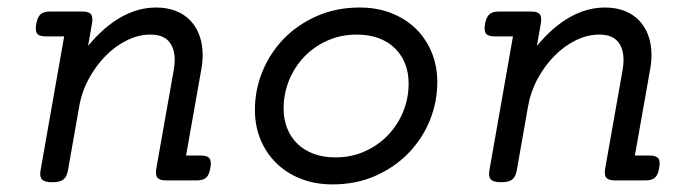

<svg xmlns="http://www.w3.org/2000/svg" viewBox="-20 -482 1839 513"><path d="M200.7 -451.2Q217.3 -451.2 223.1 -443.8Q229 -436.5 225.6 -418L215.3 -359.4Q256.8 -409.7 302.7 -435.8Q348.6 -461.9 397 -461.9Q426.3 -461.9 449.5 -452.9Q472.7 -443.8 488.5 -427.2Q504.4 -410.6 512.9 -387.2Q521.5 -363.8 521.5 -335Q521.5 -316.4 518.1 -297.9L477.1 -66.4H517.1Q533.7 -66.4 539.6 -59.1Q545.4 -51.8 542 -33.2Q539.1 -14.6 530.8 -7.3Q522.5 0 505.9 0H423.3Q406.7 0 400.6 -7.3Q394.5 -14.6 397.9 -33.2L444.3 -295.4Q445.3 -302.2 446 -308.8Q446.8 -315.4 446.8 -321.8Q446.8 -353 431.2 -371.3Q415.5 -389.6 381.8 -389.6Q350.6 -389.6 319.6 -374.5Q288.6 -359.4 262.5 -333Q236.3 -306.6 217.3 -271.5Q198.2 -236.3 191.4 -196.3L161.6 -26.9Q158.7 -9.8 149.4 -2.4Q140.1 4.9 119.6 4.9Q99.1 4.9 92.3 -2.4Q85.4 -9.8 88.4 -26.9L151.4 -384.8H101.6Q85 -384.8 79.3 -392.1Q73.7 -399.4 76.7 -418Q80.1 -436.5 88.4 -443.8Q96.7 -451.2 113.3 -451.2Z M661.1 -188.5Q661.1 -242.2 681.4 -291.5Q701.7 -340.8 738.5 -378.7Q775.4 -416.5 826.9 -439.2Q878.4 -461.9 941.4 -461.9Q987.3 -461.9 1025.4 -447Q1063.5 -432.1 1090.8 -405.5Q1118.2 -378.9 1133.3 -342.3Q1148.4 -305.7 1148.4 -262.7Q1148.4 -209 1128.2 -159.7Q1107.9 -110.4 1071 -72.5Q1034.2 -34.7 982.7 -12Q931.2 10.7 868.2 10.7Q822.3 10.7 784.2 -4.2Q746.1 -19 718.8 -45.7Q691.4 -72.3 676.3 -108.6Q661.1 -145 661.1 -188.5ZM737.8 -192.4Q737.8 -163.1 747.3 -139.2Q756.8 -115.2 774.7 -97.9Q792.5 -80.6 818.1 -71Q843.8 -61.5 876 -61.5Q918.9 -61.5 954.8 -77.6Q990.7 -93.8 1016.8 -121.1Q1043 -148.4 1057.4 -184.1Q1071.8 -219.7 1071.8 -258.8Q1071.8 -288.1 1062.3 -312Q1052.7 -335.9 1034.9 -353.3Q1017.1 -370.6 991.5 -380.1Q965.8 -389.6 933.6 -389.6Q890.6 -389.6 854.7 -373.5Q818.8 -357.4 792.7 -330.1Q766.6 -302.7 752.2 -267.1Q737.8 -231.4 737.8 -192.4Z M1399.9 -451.2Q1416.5 -451.2 1422.4 -443.8Q1428.2 -436.5 1424.8 -418L1414.6 -359.4Q1456.1 -409.7 1502 -435.8Q1547.9 -461.9 1596.2 -461.9Q1625.5 -461.9 1648.7 -452.9Q1671.9 -443.8 1687.7 -427.2Q1703.6 -410.6 1712.2 -387.2Q1720.7 -363.8 1720.7 -335Q1720.7 -316.4 1717.3 -297.9L1676.3 -66.4H1716.3Q1732.9 -66.4 1738.8 -59.1Q1744.6 -51.8 1741.2 -33.2Q1738.3 -14.6 1730 -7.3Q1721.7 0 1705.1 0H1622.6Q1606 0 1599.9 -7.3Q1593.8 -14.6 1597.2 -33.2L1643.6 -295.4Q1644.5 -302.2 1645.3 -308.8Q1646 -315.4 1646 -321.8Q1646 -353 1630.4 -371.3Q1614.7 -389.6 1581.1 -389.6Q1549.8 -389.6 1518.8 -374.5Q1487.8 -359.4 1461.7 -333Q1435.5 -306.6 1416.5 -271.5Q1397.5 -236.3 1390.6 -196.3L1360.8 -26.9Q1357.9 -9.8 1348.6 -2.4Q1339.4 4.9 1318.8 4.9Q1298.3 4.9 1291.5 -2.4Q1284.7 -9.8 1287.6 -26.9L1350.6 -384.8H1300.8Q1284.2 -384.8 1278.6 -392.1Q1272.9 -399.4 1275.9 -418Q1279.3 -436.5 1287.6 -443.8Q1295.9 -451.2 1312.5 -451.2Z"/></svg>

Font: Courier Prime
Style: Italic
Weight: 400
Monospace: yes
Designer: Alan Dague-Greene
Foundry: Quote-Unquote Apps
Version: Version 1.202